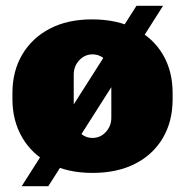

<svg xmlns="http://www.w3.org/2000/svg" viewBox="-20 -588 640 664"><path d="M300 10Q214 10 152 -22.5Q90 -55 56.5 -113Q23 -171 23 -245V-266Q23 -342 57 -399.5Q91 -457 152.5 -489Q214 -521 298 -521Q385 -521 447.5 -488.5Q510 -456 543.5 -399Q577 -342 577 -266V-245Q577 -168 543 -110.5Q509 -53 447 -21.5Q385 10 300 10ZM300 -111Q327 -111 346 -131.5Q365 -152 365 -181V-330Q365 -359 346 -379.5Q327 -400 300 -400Q273 -400 254 -379.5Q235 -359 235 -330V-181Q235 -152 254 -131.5Q273 -111 300 -111ZM55 56 452 -568H544L147 56Z"/></svg>

Font: Chivo Mono Black
Style: Regular
Weight: 900
Designer: Hector Gatti
Foundry: Omnibus-Type
Version: Version 1.008